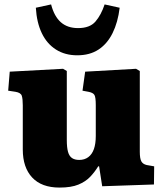

<svg xmlns="http://www.w3.org/2000/svg" viewBox="-20 -834 740 868"><path d="M249 14Q168 14 125.5 -31.5Q83 -77 83 -158V-358Q83 -387 78.5 -401Q74 -415 50 -419L17 -424L24 -510L265 -523L282 -513V-201Q282 -167 287.5 -147.5Q293 -128 305.5 -119.5Q318 -111 338 -111Q362 -111 379 -123.5Q396 -136 404.5 -160Q413 -184 413 -219V-359Q413 -394 407 -404.5Q401 -415 380 -419L353 -424L365 -510L595 -523L612 -513V-148Q612 -117 619 -104.5Q626 -92 643 -88L677 -82L676 0L442 8L428 -82H424Q408 -56 387.5 -34.5Q367 -13 334.5 0.5Q302 14 249 14ZM329 -584Q274 -584 233 -610Q192 -636 169 -684Q146 -732 142 -799L211 -814Q225 -760 255 -733.5Q285 -707 333 -707Q386 -707 411.5 -736.5Q437 -766 453 -814L521 -799Q513 -733 489 -684.5Q465 -636 425.5 -610Q386 -584 329 -584Z"/></svg>

Font: Literata 18pt ExtraBold
Style: Regular
Weight: 800
Designer: Latin by Veronika Burian and Jose Scaglione. Greek by Irene Vlachou. Cyrillic by Vera Evstafieva.
Foundry: TypeTogether
Version: Version 3.103;gftools[0.9.29]